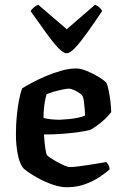

<svg xmlns="http://www.w3.org/2000/svg" viewBox="-20 -788 514 808"><path d="M262 0Q235 0 205 -10Q175 -20 147.5 -34.5Q120 -49 100.5 -62.5Q81 -76 76 -83Q62 -101 54.5 -140Q47 -179 47 -222Q47 -262 50.5 -299Q54 -336 60 -366.5Q66 -397 73 -416Q87 -425 113 -439Q139 -453 171.5 -467Q204 -481 238 -490.5Q272 -500 301 -500Q319 -500 345 -489.5Q371 -479 395 -464.5Q419 -450 428 -439Q433 -429 437.5 -406.5Q442 -384 445 -359Q448 -334 448 -316Q436 -300 419.5 -285Q403 -270 387 -258.5Q371 -247 359 -241Q343 -237 313 -232.5Q283 -228 245 -225Q207 -222 165 -222Q167 -190 170.5 -165Q174 -140 178 -135Q181 -131 193 -123Q205 -115 220.5 -106.5Q236 -98 250.5 -91.5Q265 -85 274 -85Q287 -85 307.5 -87.5Q328 -90 351 -93.5Q374 -97 394.5 -100.5Q415 -104 427 -106Q431 -102 436 -94.5Q441 -87 441 -75Q425 -60 397.5 -42Q370 -24 335.5 -12Q301 0 262 0ZM231 -284Q250 -285 271 -287Q292 -289 310 -293Q328 -297 338 -302Q338 -313 336.5 -329.5Q335 -346 333 -362Q331 -378 327 -384Q325 -389 314 -396.5Q303 -404 290.5 -409.5Q278 -415 270 -415Q261 -415 242 -411Q223 -407 204 -401.5Q185 -396 176 -391Q172 -379 169 -361.5Q166 -344 164.5 -326Q163 -308 163 -292Q175 -288 194.5 -286Q214 -284 231 -284ZM260 -564Q246 -564 224 -587.5Q202 -611 173 -651Q144 -691 109 -741Q113 -749 122.5 -757Q132 -765 141 -768L261 -665L380 -768Q389 -765 397.5 -757.5Q406 -750 410 -742Q376 -691 347 -650.5Q318 -610 296.5 -587Q275 -564 260 -564Z"/></svg>

Font: Texturina Medium 12pt SemiBold
Style: Regular
Weight: 600
Version: Version 1.002